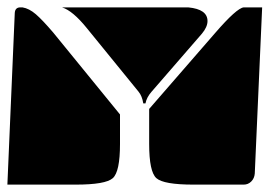

<svg xmlns="http://www.w3.org/2000/svg" viewBox="-20 -510 730 520"><path d="M0 -10 20 -475Q21 -490 35 -490H41Q59 -487 77 -471.5Q95 -456 124 -422L305 -200V-120Q305 -45 285.5 -27.5Q266 -10 185 -10ZM384 -120V-215L563 -421Q621 -488 640 -490H690L670 -40Q669 -27 660.5 -18.5Q652 -10 640 -10H504Q423 -10 403.5 -27.5Q384 -45 384 -120ZM148 -490H490Q542 -485 542 -453Q542 -437 527 -419L390 -261Q377 -246 374 -230H368Q365 -250 355 -262L215 -434Q177 -481 148 -490Z"/></svg>

Font: PrimecolorCV1
Style: Medium
Weight: 500
Designer: gluk
Foundry: gluk
Version: Version 0.672